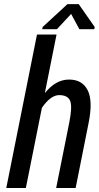

<svg xmlns="http://www.w3.org/2000/svg" viewBox="-20 -933 490 953"><path d="M419.9 -323.2 355.5 0H258.8L323.7 -324.2Q339.8 -404.3 328.1 -432.6Q316.4 -460.9 273.9 -460.9Q231.4 -460.9 188 -397.9L108.4 0H11.2L163.6 -761.7H260.7L203.1 -473.6L204.6 -473.1Q257.3 -538.1 322.8 -538.1Q388.2 -538.1 415 -485.4Q441.9 -432.6 419.9 -323.2ZM450.2 -798.8 447.8 -788.1H374L333 -863.8L262.7 -788.1H189.5L191.9 -799.3L314.9 -912.6H370.6Z"/></svg>

Font: RobotoCondensed-Italic
Style: Italic
Weight: 400
Designer: Google
Version: Version 1.200311; 2013